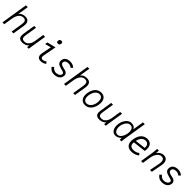

<svg xmlns="http://www.w3.org/2000/svg" viewBox="654 -3035 5291 5291"><g transform="rotate(45 3300.0 -389.5)"><path d="M167.5 -790H239L188 -473Q216.5 -518.5 265.8 -540.2Q315 -562 375 -562Q456 -562 494.2 -521.2Q532.5 -480.5 532.5 -408Q532.5 -382 528 -353.5L470.5 0H399.5L453.5 -338.5Q459.5 -377 459.5 -402.5Q459.5 -451 436.8 -477.8Q414 -504.5 357 -504.5Q275 -504.5 223 -435.2Q171 -366 152.5 -249L113.5 0H42Z M669 -130Q669 -160 674 -190.5L730.5 -550H801.5L750 -225.5Q741.5 -172.5 741.5 -147Q741.5 -102 763.2 -77.5Q785 -53 839.5 -53Q896 -53 938 -83.5Q980 -114 1004.5 -161.8Q1029 -209.5 1037.5 -262.5L1082.5 -550H1155L1085.5 -116.5L1070 -12L1068.5 0H1006.5L1014.5 -76Q979.5 -33.5 929.2 -13.2Q879 7 824 7Q741 7 705 -27.8Q669 -62.5 669 -130Z M1409 -115.5Q1409 -144 1414.5 -170L1471 -457.5L1295.5 -410.5L1308 -484.5L1563 -548.5L1492 -168Q1487 -139.5 1487 -122.5Q1487 -88.5 1502 -71.5Q1517 -54.5 1549 -54.5Q1577.5 -54.5 1609.5 -67Q1641.5 -79.5 1662 -99.5L1704.5 -45.5Q1674.5 -19.5 1631.8 -3.8Q1589 12 1539.5 12Q1472.5 12 1440.8 -22.2Q1409 -56.5 1409 -115.5ZM1481.5 -710Q1481.5 -723 1484 -734Q1489 -766 1503.2 -778.5Q1517.5 -791 1549 -791Q1578 -791 1591.2 -780.5Q1604.5 -770 1604.5 -747Q1604.5 -738 1602 -724Q1596.5 -692 1582 -679.5Q1567.5 -667 1535.5 -667Q1507.5 -667 1494.5 -677.2Q1481.5 -687.5 1481.5 -710Z M1865 -91.5 1917.5 -138.5Q1951 -100 1986.5 -79.5Q2022 -59 2062.5 -59Q2094.5 -59 2128.2 -69Q2162 -79 2187 -100Q2212 -121 2217.5 -152Q2219 -159 2219 -165Q2219 -185 2205.5 -197.8Q2192 -210.5 2170 -218Q2148 -225.5 2106.5 -236L2085 -241.5Q2037 -253.5 2002.8 -269.2Q1968.5 -285 1946 -313Q1923.5 -341 1923.5 -384.5Q1923.5 -399 1925.5 -411.5Q1937.5 -490.5 1993.5 -525.2Q2049.5 -560 2130.5 -560Q2186.5 -560 2230.2 -542.2Q2274 -524.5 2304.5 -493.5L2252.5 -442.5Q2227 -465 2198.5 -477Q2170 -489 2129.5 -489Q2080 -489 2043.8 -470.2Q2007.5 -451.5 2000 -406Q1998.5 -398.5 1998.5 -391.5Q1998.5 -358.5 2029.5 -336.2Q2060.5 -314 2130.5 -300.5Q2174 -292.5 2204.8 -282.5Q2235.5 -272.5 2262 -246.2Q2288.5 -220 2288.5 -174Q2288.5 -163 2286 -147Q2276.5 -90 2241.2 -54.8Q2206 -19.5 2158.5 -4.2Q2111 11 2060.5 11Q1991.5 11 1946 -16.5Q1900.5 -44 1865 -91.5Z M2567.5 -790H2639L2588 -473Q2616.5 -518.5 2665.8 -540.2Q2715 -562 2775 -562Q2856 -562 2894.2 -521.2Q2932.5 -480.5 2932.5 -408Q2932.5 -382 2928 -353.5L2870.5 0H2799.5L2853.5 -338.5Q2859.5 -377 2859.5 -402.5Q2859.5 -451 2836.8 -477.8Q2814 -504.5 2757 -504.5Q2675 -504.5 2623 -435.2Q2571 -366 2552.5 -249L2513.5 0H2442Z M3067 -210Q3067 -246 3073.5 -283.5Q3086.5 -368 3123.5 -430.5Q3160.5 -493 3216.5 -526.5Q3272.5 -560 3341.5 -560Q3401.5 -560 3444 -534.5Q3486.5 -509 3508.8 -461.2Q3531 -413.5 3531 -348Q3531 -312 3524.5 -274.5Q3511 -190 3473.5 -126.8Q3436 -63.5 3380 -29.2Q3324 5 3256.5 5Q3197.5 5 3154.8 -21Q3112 -47 3089.5 -95.5Q3067 -144 3067 -210ZM3452.5 -278.5Q3457.5 -310.5 3457.5 -341Q3457.5 -415 3425.5 -455.5Q3393.5 -496 3335 -496Q3289.5 -496 3250 -468.5Q3210.5 -441 3182.5 -389.5Q3154.5 -338 3143 -268.5Q3138 -233.5 3138 -210Q3138 -138.5 3169.5 -98.8Q3201 -59 3256.5 -59Q3304.5 -59 3345 -85.5Q3385.5 -112 3413.5 -161.8Q3441.5 -211.5 3452.5 -278.5Z M3669 -130Q3669 -160 3674 -190.5L3730.5 -550H3801.5L3750 -225.5Q3741.5 -172.5 3741.5 -147Q3741.5 -102 3763.2 -77.5Q3785 -53 3839.5 -53Q3896 -53 3938 -83.5Q3980 -114 4004.5 -161.8Q4029 -209.5 4037.5 -262.5L4082.5 -550H4155L4085.5 -116.5L4070 -12L4068.5 0H4006.5L4014.5 -76Q3979.5 -33.5 3929.2 -13.2Q3879 7 3824 7Q3741 7 3705 -27.8Q3669 -62.5 3669 -130Z M4274 -216.5Q4274 -252 4280 -286.5Q4290 -353.5 4321.5 -415Q4353 -476.5 4405 -516.2Q4457 -556 4525 -556Q4576.5 -556 4616.2 -535Q4656 -514 4675.5 -467L4728.5 -790H4800L4693 -117.5Q4691 -104 4689.2 -87.5Q4687.5 -71 4686 -56Q4683 -19 4680 0H4614.5L4616 -76Q4575.5 -31.5 4535.5 -12.8Q4495.5 6 4449 6Q4389 6 4349.8 -24.8Q4310.5 -55.5 4292.2 -105.8Q4274 -156 4274 -216.5ZM4648.5 -282.5Q4653 -316 4653 -338.5Q4653 -407 4624.5 -451.5Q4596 -496 4532.5 -496Q4484 -496 4445.2 -462.8Q4406.5 -429.5 4382 -378.5Q4357.5 -327.5 4349 -275.5Q4345.5 -253 4345.5 -226Q4345.5 -180 4358.2 -140.8Q4371 -101.5 4398 -77.2Q4425 -53 4466.5 -53Q4519.5 -53 4557.5 -88.2Q4595.5 -123.5 4617.5 -175.5Q4639.5 -227.5 4648.5 -282.5Z M4860.5 -202Q4860.5 -232.5 4866 -270Q4879.5 -359 4917.5 -423.8Q4955.5 -488.5 5013 -522.8Q5070.5 -557 5142 -557Q5228.5 -557 5278.5 -505.5Q5328.5 -454 5328.5 -348.5Q5328.5 -311 5322 -269L4942 -224Q4938.5 -201.5 4938.5 -186.5Q4938.5 -129.5 4973.2 -96.8Q5008 -64 5080 -64Q5131 -64 5178.2 -80Q5225.5 -96 5253 -124L5299.5 -77.5Q5283 -56 5247.8 -36.5Q5212.5 -17 5165.8 -4.8Q5119 7.5 5069.5 7.5Q4967.5 7.5 4914 -46.5Q4860.5 -100.5 4860.5 -202ZM5260.5 -356Q5260.5 -417 5227.8 -452.5Q5195 -488 5137.5 -488Q5072.5 -488 5022.8 -439.2Q4973 -390.5 4950.5 -290L5258.5 -327Q5260.5 -347 5260.5 -356Z M5518.5 -501.5 5522 -550H5588.5L5581.5 -438.5Q5596 -473 5626.8 -500.8Q5657.5 -528.5 5696.2 -544.2Q5735 -560 5773.5 -560Q5851.5 -560 5891.5 -515.2Q5931.5 -470.5 5931.5 -390Q5931.5 -355.5 5924 -315.5L5864.5 0H5793L5848 -279.5Q5859 -335.5 5859 -373.5Q5859 -429 5835.2 -460Q5811.5 -491 5756.5 -491Q5700 -491 5657.5 -453.8Q5615 -416.5 5589.8 -359Q5564.5 -301.5 5554.5 -238.5L5517.5 0H5446L5509.5 -404.5Q5513 -428.5 5515 -453Q5517 -477.5 5518.5 -501.5Z M6065 -91.5 6117.5 -138.5Q6151 -100 6186.5 -79.5Q6222 -59 6262.5 -59Q6294.5 -59 6328.2 -69Q6362 -79 6387 -100Q6412 -121 6417.5 -152Q6419 -159 6419 -165Q6419 -185 6405.5 -197.8Q6392 -210.5 6370 -218Q6348 -225.5 6306.5 -236L6285 -241.5Q6237 -253.5 6202.8 -269.2Q6168.5 -285 6146 -313Q6123.5 -341 6123.5 -384.5Q6123.5 -399 6125.5 -411.5Q6137.5 -490.5 6193.5 -525.2Q6249.5 -560 6330.5 -560Q6386.5 -560 6430.2 -542.2Q6474 -524.5 6504.5 -493.5L6452.5 -442.5Q6427 -465 6398.5 -477Q6370 -489 6329.5 -489Q6280 -489 6243.8 -470.2Q6207.5 -451.5 6200 -406Q6198.5 -398.5 6198.5 -391.5Q6198.5 -358.5 6229.5 -336.2Q6260.5 -314 6330.5 -300.5Q6374 -292.5 6404.8 -282.5Q6435.5 -272.5 6462 -246.2Q6488.5 -220 6488.5 -174Q6488.5 -163 6486 -147Q6476.5 -90 6441.2 -54.8Q6406 -19.5 6358.5 -4.2Q6311 11 6260.5 11Q6191.5 11 6146 -16.5Q6100.5 -44 6065 -91.5Z"/></g></svg>

Font: JuliaMono Light
Style: Italic
Weight: 300
Italic angle: -9°
Monospace: yes
Designer: cormullion
Foundry: corm
Version: Version 0.054; ttfautohint (v1.8.4)